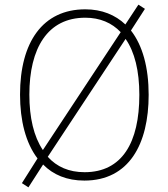

<svg xmlns="http://www.w3.org/2000/svg" viewBox="-20 -765 719 824"><path d="M618 -358C618 -475 592 -570 542 -634L602 -727L574 -745L518 -660C475 -701 417 -725 346 -725C164 -725 66 -585 66 -359C66 -248 90 -152 141 -85L74 21L102 39L165 -59C208 -15 267 10 342 10C534 10 618 -147 618 -358ZM106 -359C106 -558 184 -689 346 -689C409 -689 460 -667 498 -627L164 -121C125 -179 106 -260 106 -359ZM578 -358C578 -153 504 -26 343 -26C276 -26 224 -49 185 -92L519 -598C558 -542 578 -461 578 -358Z"/></svg>

Font: Noto Sans Thai Looped SemiCondensed ExtraLight
Style: Regular
Weight: 200
Width: 4
Designer: Sasikarn Vongin, Ben Mitchell
Foundry: The Fontpad Ltd
Version: Version 1.001